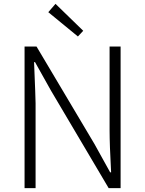

<svg xmlns="http://www.w3.org/2000/svg" viewBox="-20 -968 746 988"><path d="M106.4 0V-728.5H168L465.8 -227.5L546.9 -81.1H551.8Q543.9 -225.6 543.9 -296.9V-728.5H600.6V0H539.1L242.2 -502L160.2 -648.4H155.3Q163.1 -460.9 163.1 -436.5V0ZM380.9 -780.3 228.5 -905.3 265.6 -948.2 408.2 -809.6Z"/></svg>

Font: Gen Shin Gothic Light
Style: Regular
Weight: 200
Designer: [Source Han Sans]
Ryoko NISHIZUKA  (kana & ideographs); Paul D. Hunt (Latin, Greek & Cyrillic); Wenlong ZHANG  (bopomofo
Version: Version 1.002.20150607